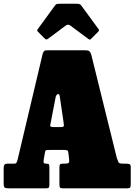

<svg xmlns="http://www.w3.org/2000/svg" viewBox="-20 -1030 735 1050"><path d="M0 -28.5V-110.5Q0 -123.5 4.5 -129.2Q9 -135 23 -135H55.5Q68 -135 70 -140.2Q72 -145.5 75.5 -153.5L214 -738.5Q219 -750.5 223.8 -752.8Q228.5 -755 245.5 -755H445.5Q463 -755 468.2 -750.2Q473.5 -745.5 478.5 -733.5L619 -165.5Q624.5 -151.5 627.8 -143.2Q631 -135 652.5 -135H668.5Q681.5 -135 688.2 -132.5Q695 -130 695 -115.5V-22.5Q695 -7.5 691 -3.8Q687 0 672.5 0H325.5Q310.5 0 307.8 -4.8Q305 -9.5 305 -24.5V-113.5Q305 -128 308.8 -131.5Q312.5 -135 326.5 -135H333.5Q351.5 -135 355.8 -139.8Q360 -144.5 358 -159.5L354 -193.5Q353 -204 349 -207Q345 -210 330.5 -210H257Q242.5 -210 235.2 -209.5Q228 -209 226 -197.5L219 -156.5Q217 -144 219.5 -139.5Q222 -135 231.5 -135H233.5Q245.5 -135 247.8 -130.8Q250 -126.5 250 -114.5V-18.5Q250 -6 245.5 -3Q241 0 229.5 0H33Q12 0 6 -3.8Q0 -7.5 0 -28.5ZM284.5 -499.5 259 -367.5Q256.5 -355.5 254.5 -345.2Q252.5 -335 272.5 -335H313Q330.5 -335 329.5 -344.8Q328.5 -354.5 327 -365.5L307 -501.5Q304.5 -519 295.8 -515.2Q287 -511.5 284.5 -499.5ZM223.5 -820 189 -855Q183.5 -860.5 183.2 -863Q183 -865.5 187.5 -872L281.5 -1001Q285.5 -1007 291.2 -1008.2Q297 -1009.5 308 -1009.5H400.5Q417.5 -1009.5 423.5 -1001L519.5 -870Q525 -864.5 515.5 -855L478.5 -818Q473 -812.5 471 -812.8Q469 -813 462.5 -817.5L365 -890Q352 -899.5 340 -890.5L241.5 -817Q233 -810.5 223.5 -820Z"/></svg>

Font: Besley* Condensed Fatface
Style: Regular
Weight: 900
Width: 3
Designer: Owen Earl
Foundry: indestructible type*
Version: Version 3.000; ttfautohint (v1.8.3)